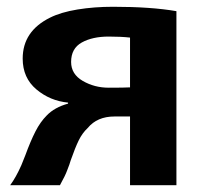

<svg xmlns="http://www.w3.org/2000/svg" viewBox="-20 -519 601 567"><path d="M501 28H364V-175H318Q267 -175 239 -141Q223 -126 212.5 -104.5Q202 -83 189 -46Q186 -35 178 -15Q173 -1 157 28H10Q27 5 43 -31L55 -61Q70 -102 84.5 -130.5Q99 -159 118 -178Q141 -202 181 -213V-216Q128 -221 87.5 -255Q47 -289 47 -346Q47 -427 128 -467Q160 -483 209 -491Q258 -499 314 -499Q426 -499 501 -486ZM364 -408Q337 -411 301 -411Q253 -411 221.5 -393.5Q190 -376 190 -336Q190 -300 224.5 -280Q259 -260 301 -260Q348 -260 364 -261Z"/></svg>

Font: LINE Seed Sans KR Bold
Style: Regular
Weight: 700
Designer: LINE BX Design & Sandoll Inc & Dalton Maag Ltd
Foundry: Sandoll Inc.
Version: Version 1.000